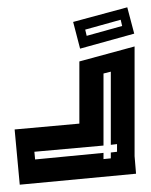

<svg xmlns="http://www.w3.org/2000/svg" viewBox="-20 -519 412 525"><path d="M20 -165 197 -181V-351L348 -392V-92L352 -44L34 -14ZM76 -83 263 -101V-84L283 -86V-102L300 -104V-125L283 -123V-323L263 -318V-121L74 -104ZM199 -386 180 -459 328 -499 347 -427ZM217 -421 314 -448 310 -465 213 -438Z"/></svg>

Font: Blaka Hollow
Style: Regular
Weight: 400
Designer: Mohamed Gaber
Foundry: Kief Type Foundry
Version: Version 1.003; ttfautohint (v1.8.4.7-5d5b)